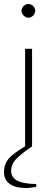

<svg xmlns="http://www.w3.org/2000/svg" viewBox="-36 -735 271 964"><path d="M90 0V-490H125V0ZM107 -646Q98 -646 90 -651Q82 -656 77 -664Q72 -672 72 -681Q72 -690 77 -698Q82 -706 90 -710.5Q98 -715 107 -715Q116 -715 123.5 -710.5Q131 -706 136 -698Q141 -690 141 -681Q141 -672 136 -664Q131 -656 123.5 -651Q116 -646 107 -646ZM95 209Q41 209 12.5 188Q-16 167 -16 129Q-16 98 -0.5 72.5Q15 47 64 16L94 -3L125 -2V0Q73 35 46.5 62Q20 89 20 123Q20 155 49.5 171.5Q79 188 146 189V203Q134 205 121 207Q108 209 95 209Z"/></svg>

Font: REM Thin
Style: Regular
Weight: 250
Designer: Octavio Pardo
Foundry: Ashler Design
Version: Version 1.005;gftools[0.9.28]